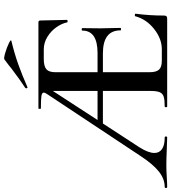

<svg xmlns="http://www.w3.org/2000/svg" viewBox="21 -862 831 932"><g transform="rotate(-90 437.0 -395.5)"><path d="M829 -157Q837 -157 837 -154Q828 -86 828 -15Q828 -7 824.5 -3.5Q821 0 812 0H386Q383 0 383 -6Q383 -12 386 -12Q419 -12 434.5 -17Q450 -22 456 -36.5Q462 -51 462 -81V-312H304L188 -134Q161 -91 161 -62Q161 -38 180 -25Q199 -12 236 -12Q241 -12 241 -6Q241 0 236 0Q215 0 177 -2Q133 -4 101 -4Q76 -4 44 -2Q14 0 -4 0Q-9 0 -9 -6Q-9 -12 -4 -12Q35 -12 71 -40.5Q107 -69 148 -132L441 -574Q454 -592 454 -599Q454 -608 437.5 -610.5Q421 -613 377 -613Q375 -613 375 -619Q375 -625 377 -625H795Q804 -625 804 -616L807 -486Q807 -484 801.5 -483.5Q796 -483 795 -485Q790 -511 771.5 -537.5Q753 -564 724.5 -581.5Q696 -599 664 -599H618Q582 -599 567.5 -586.5Q553 -574 553 -543V-338H646Q755 -338 755 -412Q755 -415 761 -415Q767 -415 767 -412L766 -325Q766 -294 767 -278L768 -227Q768 -224 762 -224Q756 -224 756 -227Q756 -312 644 -312H553V-85Q553 -53 565.5 -39.5Q578 -26 609 -26H664Q716 -26 763.5 -64Q811 -102 825 -156Q825 -157 829 -157ZM462 -338V-555L321 -338ZM480 -678Q476 -678 475 -682.5Q474 -687 477 -689Q510 -710 571 -756Q585 -768 615 -790Q620 -794 647 -786Q674 -778 694.5 -768Q715 -758 704 -756Q642 -741 590.5 -722.5Q539 -704 482 -679Z"/></g></svg>

Font: Cormorant Garamond SemiBold
Style: Regular
Weight: 600
Designer: Christian Thalmann (Catharsis Fonts)
Version: Version 3.000